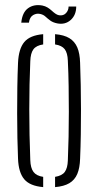

<svg xmlns="http://www.w3.org/2000/svg" viewBox="-20 -742 392 767"><path d="M52 -108.5Q50.5 -144 49.5 -190.8Q48.5 -237.5 48.5 -289.5Q48.5 -341.5 49.2 -393.2Q50 -445 52 -491Q54.5 -547 77 -574Q99.5 -601 152.5 -605.5V-564.5Q125 -560.5 113.5 -545Q102 -529.5 101 -497Q99 -453 98 -404.5Q97 -356 97 -305.2Q97 -254.5 98 -203.2Q99 -152 101 -102.5Q102 -71 113.8 -55.2Q125.5 -39.5 152.5 -35.5V5.5Q99.5 1 76.8 -26Q54 -53 52 -108.5ZM200 5.5V-35.5Q228 -40 239 -55.5Q250 -71 251 -100.5Q253 -146.5 254 -195.5Q255 -244.5 255 -295.5Q255 -346.5 254.2 -397.8Q253.5 -449 251 -499.5Q250 -530.5 238.5 -545.5Q227 -560.5 200 -564.5V-605.5Q236 -602.5 257.2 -589.5Q278.5 -576.5 288.8 -552.5Q299 -528.5 300 -491Q301.5 -450.5 302.5 -403Q303.5 -355.5 303.5 -305.2Q303.5 -255 302.8 -205Q302 -155 300 -108.5Q299 -71.5 288.8 -47.2Q278.5 -23 257 -10.2Q235.5 2.5 200 5.5ZM254 -716H284.5Q284.5 -682 262.5 -662.2Q240.5 -642.5 209 -648.5Q191.5 -652 181 -659.8Q170.5 -667.5 162.2 -675.2Q154 -683 142 -686Q127 -690 112.8 -682Q98.5 -674 95.5 -651.5H65Q69 -692.5 92.2 -709.2Q115.5 -726 149 -720Q161 -717.5 170 -712Q179 -706.5 186.2 -699.8Q193.5 -693 200.8 -687.8Q208 -682.5 216 -681Q233.5 -678.5 243.8 -689.8Q254 -701 254 -716Z"/></svg>

Font: Big Shoulders Stencil Text Thin ExtraLight
Style: Regular
Weight: 250
Version: Version 2.001